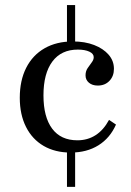

<svg xmlns="http://www.w3.org/2000/svg" viewBox="-20 -591 517 758"><path d="M258.9 11.3Q197.6 11.3 152.4 -14.9Q107.3 -41.1 82.7 -89.9Q58.1 -138.7 58.1 -204.8Q58.1 -273.4 83.5 -323.4Q108.9 -373.4 156 -400.4Q203.2 -427.4 267.7 -427.4Q315.3 -427.4 351.6 -413.3Q387.9 -399.2 408.9 -375Q429.8 -350.8 429.8 -319.4Q429.8 -290.3 412.1 -271.8Q394.4 -253.2 366.1 -253.2Q344.4 -253.2 331 -264.5Q317.7 -275.8 317.7 -293.5Q317.7 -309.7 325.8 -321.8Q333.9 -333.9 341.9 -344.4Q350 -354.8 350 -365.3Q350 -379 332.7 -387.1Q315.3 -395.2 287.1 -395.2Q221.8 -395.2 186.7 -348Q151.6 -300.8 151.6 -214.5Q151.6 -129 185.9 -83.1Q220.2 -37.1 285.5 -37.1Q325.8 -37.1 357.3 -57.3Q388.7 -77.4 410.5 -117.7L437.9 -99.2Q414.5 -46 368.5 -17.3Q322.6 11.3 258.9 11.3ZM244.4 146.8V-11.3H276.6V146.8ZM244.4 -413.7V-571H276.6V-413.7Z"/></svg>

Font: Playfair 12pt Medium
Style: Regular
Weight: 500
Designer: Claus Eggers Sørensen
Foundry: Claus Eggers Sørensen
Version: Version 2.000;gftools[0.9.28]